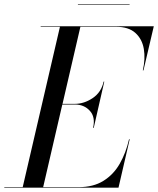

<svg xmlns="http://www.w3.org/2000/svg" viewBox="-65 -872 734 892"><path d="M297 -852.5H537V-850H297ZM283 -386.5H224.5L135.5 -2.5H300Q368.5 -2.5 415.5 -31.8Q462.5 -61 491.2 -111.2Q520 -161.5 534.5 -225H537.5L485.5 0H-45V-2.5H40.5L213.5 -747.5H124V-750H649.5L601.5 -545H598.5Q611 -598.5 603.2 -644.5Q595.5 -690.5 564 -719Q532.5 -747.5 474 -747.5H308.5L225.5 -389.5H283Q325.5 -389.5 365.5 -416.2Q405.5 -443 416.5 -493H419.5L370.5 -278H367.5Q379 -328.5 352.2 -357.5Q325.5 -386.5 283 -386.5Z"/></svg>

Font: Bodoni* 72pt
Style: Italic
Weight: 400
Italic angle: -13°
Version: Version 2.3